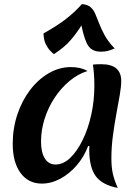

<svg xmlns="http://www.w3.org/2000/svg" viewBox="-20 -883 675 936"><path d="M410 -172Q390 -119 354.5 -77.5Q319 -36 274.5 -12Q230 12 184 12Q118 12 80 -40Q42 -92 42 -182Q42 -257 64.5 -324.5Q87 -392 126.5 -444Q166 -496 217.5 -526Q269 -556 326 -556Q373 -556 407 -537Q359 -522 318 -487.5Q277 -453 246 -406Q215 -359 197.5 -304Q180 -249 180 -193Q180 -140 198.5 -110.5Q217 -81 251 -81Q288 -81 321.5 -112.5Q355 -144 382 -198.5Q409 -253 424.5 -322Q440 -391 440 -465Q440 -495 438 -522Q436 -549 433 -568Q447 -570 474 -570Q571 -570 571 -488Q571 -462 564 -421Q557 -380 547.5 -329Q538 -278 530.5 -222Q523 -166 523 -111Q523 -68 530 -36.5Q537 -5 554 33Q479 19 447 -24Q415 -67 415 -154Q415 -165 416 -170ZM243 -619Q236 -624 224.5 -636Q213 -648 203 -668Q193 -688 192 -720Q260 -758 303.5 -792Q347 -826 379 -863Q406 -861 420.5 -849Q435 -837 444 -816.5Q453 -796 463 -769.5Q473 -743 490 -711.5Q507 -680 539 -647Q519 -638 504 -634.5Q489 -631 472 -631Q431 -631 411.5 -658Q392 -685 377 -759Q354 -722 324.5 -687.5Q295 -653 243 -619Z"/></svg>

Font: Merienda SemiBold
Style: Regular
Weight: 600
Designer: Eduardo Rodriguez Tunni
Foundry: Eduardo Rodriguez Tunni
Version: Version 2.001; ttfautohint (v1.8.4.7-5d5b)